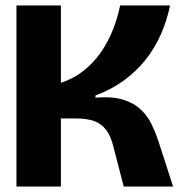

<svg xmlns="http://www.w3.org/2000/svg" viewBox="-20 -680 663 700"><path d="M40 0V-660H202V-378Q250 -394 286.5 -423.5Q323 -453 349 -491Q375 -529 392 -572.5Q409 -616 418 -660H600Q588 -603 565.5 -552.5Q543 -502 509 -460Q475 -418 430 -385.5Q385 -353 328 -332V-324Q389 -329 429 -316.5Q469 -304 494 -280Q519 -256 533.5 -225.5Q548 -195 558 -164L611 0H431L393 -147Q384 -183 367.5 -205.5Q351 -228 325 -238Q299 -248 259 -248H202V0Z"/></svg>

Font: Bricolage Grotesque 96pt ExtraBold
Style: Regular
Weight: 800
Designer: Mathieu Triay
Foundry: Atelier Triay
Version: Version 1.001;gftools[0.9.33.dev8+g029e19f]